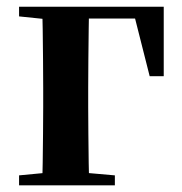

<svg xmlns="http://www.w3.org/2000/svg" viewBox="-20 -556 547 576"><path d="M105.9 0Q107.6 -25.5 108.1 -67.4Q108.6 -109.4 109.1 -154.7Q109.6 -200 109.6 -234.8V-292.5Q109.6 -331.7 109.1 -378.5Q108.6 -425.4 108.1 -468.2Q107.6 -511 105.9 -535.7H247.6Q246.6 -511 246.1 -468.2Q245.6 -425.4 245.1 -378.5Q244.6 -331.7 244.6 -292.5V-234.8Q244.6 -200 245.1 -154.7Q245.6 -109.4 246.1 -67.4Q246.6 -25.5 247.6 0ZM176.9 -500.4V-535.7H471.2L471.2 -327.4H429L378.4 -527.4L413 -500.4ZM37.2 0V-29.9L145.7 -40.2H207.3L324.6 -29.9V0ZM37.2 -506.8V-535.7H176.9V-495.5H147Z"/></svg>

Font: Noto Serif SC
Style: Regular
Weight: 200
Designer: Ryoko NISHIZUKA 西塚涼子 (kana & ideographs); Frank Grießhammer (Latin, Greek & Cyrillic); Wenlong ZHANG 张文龙 (bopomofo); San
Foundry: Adobe
Version: Version 2.001;hotconv 1.1.0;makeotfexe 2.6.0